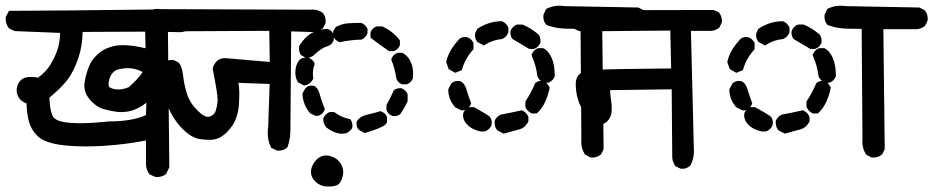

<svg xmlns="http://www.w3.org/2000/svg" viewBox="-32 -596 3320 683"><path d="M487.3 -12.7V-96.2Q413.1 -82 336.4 -77.1Q303.7 -75.2 273.9 -75.2Q229.5 -75.2 191.4 -79.6Q126.5 -87.4 101.6 -112.1Q76.7 -136.7 69.3 -169.9Q63 -198.2 62.5 -228.5Q50.8 -231 40 -242.2Q27.3 -255.9 27.3 -274.9Q27.3 -298.8 45.9 -314Q56.6 -322.3 77.6 -322.3Q89.4 -322.3 103.5 -319.8Q132.3 -340.8 148.4 -367.7Q174.3 -411.1 179.7 -451.2Q181.6 -464.4 181.6 -479L19.5 -485.4L-0.5 -495.6L-1.5 -497.1Q-11.7 -510.7 -11.7 -529.8Q-11.7 -531.7 -11.7 -535.2L0 -557.6Q14.2 -557.6 30.3 -557.6Q145.5 -557.6 627 -563.5L646.5 -553.2Q653.8 -544.4 656.2 -536.6Q658.7 -528.8 658.7 -523.7Q658.7 -518.6 658.2 -514.2L647.5 -494.6L646 -493.7Q627.9 -481.4 605 -481.4Q603 -481.4 593 -481.9Q583 -482.4 565.4 -482.4L570.3 -1L559.1 22.5L557.6 23.9Q544.9 33.7 527.3 33.7Q524.4 33.7 519.5 33.2L499.5 23.9L498.5 22Q487.3 6.3 487.3 -12.7ZM355.5 -164.1Q438 -164.1 487.3 -186.5L488.8 -230.5Q462.4 -210.9 441.7 -204.1Q420.9 -197.3 399.9 -197.3Q381.8 -197.3 357.9 -202.6Q344.7 -205.6 333.5 -209Q307.1 -217.8 285.6 -244.1Q268.1 -265.6 268.1 -291Q268.1 -306.6 275.9 -334.5Q284.2 -363.8 295.4 -380.4Q306.2 -395.5 322.3 -408.7Q348.1 -429.2 387.2 -434.6Q395.5 -435.5 405.8 -435.5Q437.5 -435.5 485.8 -424.3L484.4 -483.4L261.7 -482.4Q261.7 -433.6 246.6 -389.6Q230.5 -341.8 207.5 -311.5Q185.1 -282.7 143.6 -248.5Q145 -217.8 149.4 -200.7Q153.8 -182.6 160.6 -176.3Q178.7 -157.7 252.9 -157.7Q295.9 -157.7 355 -164.1ZM475.1 -339.8Q459 -348.6 440.4 -352.1Q431.6 -353.5 427.2 -353.5Q422.9 -353.5 418.7 -353.5Q414.6 -353.5 406.7 -352.5Q398.9 -351.6 390.1 -349.6Q366.2 -343.3 357.4 -315.9Q354 -302.7 354 -296.4Q354 -289.6 356.9 -286.1L358.4 -285.2Q370.6 -277.8 388.2 -277.8Q407.7 -277.8 426.3 -286.1Q461.4 -316.9 475.1 -339.8Z M920.4 -123Q920.4 -132.8 921.9 -143.1L927.2 -297.4L815.9 -301.3Q819.3 -285.2 819.3 -266.4Q819.3 -247.6 817.9 -224.1Q816.4 -200.7 808.1 -176.3Q798.8 -149.4 774.4 -125Q753.9 -105 733.4 -100.6Q723.1 -98.6 714.4 -98.6Q696.8 -98.6 680.2 -101.1Q646.5 -106 611.8 -143.3Q577.1 -180.7 559.6 -233.9Q542 -287.1 535.2 -344.7Q537.6 -360.8 547.4 -373Q561.5 -382.8 579.6 -382.8Q581.5 -382.8 585 -382.8L603.5 -373.5L604.5 -372.1Q610.8 -364.7 614.3 -353Q617.7 -341.3 619.6 -325.2Q623 -293.5 633.8 -260.3Q644.5 -228 672.4 -201.2Q693.8 -180.2 708 -180.2Q710.9 -180.2 713.9 -181.2Q730 -187 734.9 -200.2Q740.2 -216.3 742.2 -236.3Q742.2 -237.8 742.2 -240.2Q742.2 -263.7 724.6 -350.6Q727.1 -367.2 740.2 -379.4Q751.5 -389.2 767.6 -389.2Q771.5 -389.2 776.4 -388.7L927.7 -375.5L925.8 -486.3L541.5 -484.4Q537.6 -483.9 534.2 -483.9Q512.7 -483.9 495.6 -495.6L494.6 -496.1L493.7 -497.6Q484.4 -510.7 484.4 -528.8Q484.4 -530.8 484.4 -534.2L493.7 -553.2L495.1 -554.2Q509.3 -564.5 528.3 -564.5Q534.2 -564.5 540.5 -563.5L1071.8 -561.5Q1075.7 -562 1077.9 -562Q1080.1 -562 1083 -561.8Q1085.9 -561.5 1090.6 -560.8Q1095.2 -560.1 1099.1 -559.1Q1107.4 -556.2 1115.7 -550.8L1116.2 -549.8Q1126.5 -538.1 1126.5 -521.5Q1126.5 -518.1 1126 -513.2L1116.2 -494.6L1114.7 -493.7Q1096.7 -481.9 1076.2 -481.9Q1071.3 -481.9 1066.9 -482.4L1003.9 -484.4L1001 -131.8Q1001 -101.1 990.2 -71.3L988.3 -70.3Q976.6 -60.1 960.4 -60.1Q957.5 -60.1 953.1 -60.5L932.6 -70.3L931.6 -72.8Q920.4 -95.2 920.4 -123Z M1074.2 16.1Q1074.2 2.4 1081.1 -10.3Q1086.4 -21 1096.2 -30.3Q1109.9 -43 1127.9 -43Q1135.3 -43 1143.6 -40.5Q1170.4 -32.7 1181.6 -11.2Q1189 2.4 1189 16.6Q1189 24.4 1186.5 32.7Q1180.7 56.2 1167 62.5Q1156.7 67.4 1140.1 67.4Q1137.2 67.4 1133.8 67.4Q1107.4 67.4 1088.9 48.8Q1074.2 34.2 1074.2 16.1ZM1128.4 -143.1Q1118.2 -155.3 1118.2 -169.9Q1118.2 -172.9 1118.2 -175.8Q1122.1 -183.6 1127 -188.5Q1131.8 -193.4 1140.1 -197.3H1156.7L1159.2 -195.8Q1182.1 -178.2 1210.4 -172.9L1213.4 -172.4L1215.3 -169.9Q1221.7 -161.1 1221.7 -148.9Q1221.7 -147 1221.7 -143.6Q1218.8 -137.2 1216.6 -134.5Q1214.4 -131.8 1212.9 -130.9Q1208 -126 1200.2 -122.1L1181.6 -120.1Q1152.3 -123.5 1128.4 -143.1ZM1236.3 -156.7Q1236.3 -158.7 1236.3 -162.1Q1239.7 -168.9 1244.1 -172.9Q1253.4 -182.6 1270.5 -187Q1292 -191.9 1321.8 -200.7L1323.7 -199.7Q1337.9 -194.8 1344.2 -181.2L1344.7 -179.2V-161.1Q1342.3 -156.7 1339.4 -153.3Q1325.7 -140.1 1264.6 -122.6L1243.7 -134.8L1242.7 -135.7Q1236.3 -144.5 1236.3 -156.7ZM1076.2 -291.5Q1082.5 -291.5 1085.9 -290Q1089.4 -288.6 1092.3 -285.6Q1095.2 -282.7 1097.2 -280Q1099.1 -277.3 1100.6 -273.9Q1103.5 -268.1 1105.5 -259.8Q1110.8 -239.7 1123.5 -208Q1120.6 -200.7 1118.4 -197.5Q1116.2 -194.3 1115 -193.1Q1113.8 -191.9 1112.8 -190.9Q1111.8 -189.9 1110.6 -189.2Q1109.4 -188.5 1108.4 -188Q1104 -185.1 1101.6 -184.6L1091.3 -183.6L1071.3 -192.9L1070.3 -194.3Q1045.9 -223.6 1043.9 -261.2V-263.7L1055.2 -283.2L1056.2 -283.7Q1063.5 -291.5 1076.2 -291.5ZM1342.8 -204.6V-222.7Q1357.4 -248.5 1368.7 -274.4L1370.1 -275.9Q1378.9 -282.2 1391.6 -282.2Q1393.1 -282.2 1396.5 -282.2Q1411.1 -275.4 1417.5 -262.2L1418 -260.3V-235.8Q1407.2 -211.9 1391.6 -189.9L1390.6 -189Q1382.3 -183.1 1371.6 -183.1Q1365.2 -183.1 1362.8 -184.1Q1348.6 -189.5 1343.3 -203.6ZM1018.6 -338.4Q1018.6 -344.2 1019.5 -350.6Q1022 -369.6 1034.7 -384.8Q1044.4 -391.1 1056.2 -391.1Q1062.5 -391.1 1065.9 -390.1Q1080.1 -385.3 1086.4 -371.6L1087.4 -368.7L1086.4 -365.2Q1081.1 -350.6 1081.1 -334Q1081.1 -326.2 1082.5 -315.9Q1077.6 -307.6 1074.2 -304.2Q1067.9 -297.9 1060.5 -294.4L1049.8 -291.5L1027.3 -303.7L1026.4 -306.2Q1018.6 -320.3 1018.6 -338.4ZM1382.3 -408.2H1399.4Q1408.7 -402.8 1414.6 -397Q1424.8 -387.2 1431.2 -370.8Q1437.5 -354.5 1437.5 -333Q1437.5 -325.7 1436.5 -316.4Q1429.7 -301.3 1415.5 -296.4L1414.6 -295.9H1398.9Q1390.6 -298.8 1385.7 -303.7Q1380.9 -308.6 1377.9 -316.4Q1373 -351.6 1360.8 -381.8L1359.9 -384.8L1360.8 -388.2Q1367.2 -401.4 1380.4 -407.7ZM1031.7 -423.8Q1031.7 -427.7 1032.7 -433.6Q1043 -449.7 1054.9 -461.7Q1066.9 -473.6 1082 -481Q1109.9 -493.2 1132.8 -493.2H1134.3Q1142.1 -489.7 1147.2 -484.9Q1152.3 -480 1155.3 -471.2V-453.6Q1152.3 -444.8 1147.2 -439.9Q1142.1 -435.1 1135.3 -432.1Q1111.3 -426.3 1081.5 -397L1061 -387.7L1038.1 -400.4L1037.1 -402.3Q1031.7 -412.1 1031.7 -423.8ZM1286.1 -461.9V-481Q1292 -496.1 1306.2 -501.5L1307.1 -502H1327.6Q1364.3 -485.8 1389.2 -454.1L1390.6 -451.7V-435.1Q1383.8 -419.4 1369.6 -414.6L1368.7 -414.1H1352.1Q1317.9 -437 1286.1 -461.9ZM1153.3 -468.3V-485.8L1162.6 -500Q1184.6 -511.7 1206.8 -513.2Q1229 -514.6 1252 -514.6H1253.4Q1268.6 -507.8 1274.9 -494.6L1275.4 -492.7V-478Q1268.6 -461.9 1255.4 -455.6L1253.9 -455.1Q1212.9 -454.1 1176.3 -445.8L1174.3 -446.8Q1160.2 -451.7 1153.8 -466.8Z M2047.9 -47.9Q2035.6 -68.4 2035.6 -92.3Q2035.6 -97.2 2036.1 -101.1L2033.2 -493.2Q1974.1 -493.2 1955.6 -496.1Q1934.1 -499 1912.6 -506.8L1911.1 -508.3Q1900.9 -519.5 1900.9 -536.1Q1900.9 -539.6 1901.4 -543.9L1911.1 -564.5L1913.6 -565.4Q1934.1 -575.7 1958.5 -575.7Q1967.8 -575.7 1977.1 -574.2L2238.3 -569.3L2256.8 -560.1L2257.8 -558.6Q2268.1 -546.9 2268.1 -530.3Q2268.1 -526.9 2267.6 -522L2258.3 -503.4L2256.3 -502.4Q2243.2 -492.7 2228.5 -492.2H2110.4L2115.2 -65.4L2106 -46.9Q2092.8 -35.6 2075.7 -35.6Q2072.8 -35.6 2067.9 -36.1L2049.3 -45.9ZM1727.5 -160.6Q1727.5 -162.6 1727.5 -166Q1734.4 -181.6 1749 -188L1750.5 -188.5Q1786.6 -195.3 1823.7 -203.6L1826.2 -202.6Q1840.8 -196.3 1847.2 -181.6L1847.7 -180.2V-164.1Q1842.3 -153.8 1837.4 -148.9Q1828.1 -139.6 1816.9 -136.2L1759.8 -120.6L1737.3 -132.3L1735.8 -133.8Q1727.5 -144.5 1727.5 -160.6ZM1616.2 -177.2Q1615.2 -180.7 1615.2 -182.9Q1615.2 -185.1 1615.2 -187Q1615.2 -191.4 1616 -193.6Q1616.7 -195.8 1618.2 -198.2Q1624.5 -209 1636.7 -214.4L1638.2 -214.8H1654.3Q1694.8 -192.4 1709.5 -181.6Q1717.3 -172.9 1717.3 -159.7Q1717.3 -152.8 1715.8 -149.9Q1710 -135.7 1695.3 -129.4L1694.3 -128.9L1680.2 -127.9Q1648.4 -133.8 1630.4 -152.3Q1619.1 -163.1 1616.2 -177.2ZM1836.9 -215.3V-234.9Q1857.4 -265.6 1871.6 -299.8L1872.6 -300.8Q1880.9 -308.1 1893.1 -308.1Q1898.9 -308.1 1901.4 -307.1Q1916 -300.8 1922.4 -286.1L1923.3 -283.7L1922.9 -281.7Q1909.7 -221.7 1879.4 -194.3L1877 -192.4H1859.4Q1851.1 -196.8 1845.9 -201.9Q1840.8 -207 1836.9 -215.3ZM1575.7 -301.3Q1585 -308.1 1596.7 -308.1Q1603 -308.1 1605.5 -307.1Q1620.6 -300.8 1627.4 -277.3Q1633.3 -257.3 1644 -228.5Q1641.6 -221.7 1639.4 -218.8Q1637.2 -215.8 1634.8 -212.9Q1629.4 -207.5 1621.1 -204.1L1609.9 -203.1L1586.9 -214.4L1585.9 -215.8Q1563.5 -242.2 1562.5 -275.9V-278.3L1574.2 -300.3ZM1882.3 -424.8H1900.4Q1908.7 -420.4 1914.1 -415Q1923.8 -404.8 1931.2 -388.2Q1941.4 -363.8 1941.4 -326.2V-324.7Q1938 -315.9 1932.6 -310.5Q1927.2 -305.2 1918.5 -301.8H1902.8Q1886.7 -308.6 1880.4 -323.2L1879.9 -324.2Q1875 -363.3 1859.9 -397L1858.9 -400.4L1859.9 -403.3Q1866.2 -418 1880.9 -424.3ZM1622.1 -464.4Q1628.4 -464.4 1630.6 -463.4Q1632.8 -462.4 1634.5 -461.4Q1636.2 -460.4 1638.2 -459.5Q1647 -453.6 1651.9 -443.8L1652.3 -441.9V-420.9Q1623 -388.7 1611.8 -350.1L1610.8 -346.7L1587.4 -336.9L1564 -350.1L1555.2 -375.5Q1558.1 -387.7 1560.5 -393.8Q1563 -399.9 1564.2 -402.8Q1565.4 -405.8 1566.9 -408.7Q1569.8 -414.6 1573.2 -420.4Q1585.4 -439.5 1601.1 -456.5Q1609.4 -464.4 1622.1 -464.4ZM1783.7 -479Q1783.7 -484.9 1784.7 -487.3Q1791 -502 1805.7 -508.3L1807.1 -508.8H1826.7Q1856.9 -496.1 1883.8 -473.1Q1890.6 -463.9 1890.6 -450.2Q1890.6 -447.8 1890.6 -444.3Q1887.2 -436 1881.8 -430.7Q1876.5 -425.3 1867.7 -421.9H1852.5H1850.6L1791.5 -457L1790.5 -458Q1783.7 -467.3 1783.7 -479ZM1657.7 -470.7Q1657.7 -474.1 1658.7 -479L1666 -493.7Q1707.5 -520.5 1752 -520.5H1753.4Q1769.5 -513.7 1775.9 -499L1776.4 -497.6V-481Q1772.9 -471.7 1767.3 -466.1Q1761.7 -460.4 1752.9 -457Q1720.2 -454.1 1692.9 -436.5L1689 -434.1L1665.5 -447.3L1664.6 -448.7Q1657.7 -458.5 1657.7 -470.7Z M2138.2 -275.4Q2139.2 -255.9 2141.6 -240.5Q2144 -225.1 2144 -215.1Q2144 -205.1 2143.6 -199Q2143.1 -192.9 2141.8 -188.5Q2140.6 -184.1 2138.7 -179.7Q2134.8 -170.9 2127.9 -164.1Q2117.2 -153.8 2102.5 -153.8Q2077.6 -153.8 2056.6 -180.2Q2041 -200.2 2029.3 -227.5Q2017.6 -254.9 2016.1 -291.5Q2016.1 -293.5 2016.1 -295.4Q2016.1 -326.2 2036.1 -336.9Q2040.5 -339.4 2045.9 -340.8Q2072.3 -346.7 2111.3 -348.6Q2149.4 -350.6 2355.5 -352.5L2352.5 -487.3L2035.6 -484.4Q2020 -486.8 2009.3 -495.1Q1999 -507.8 1999 -525.9Q1999 -527.8 1999 -531.2L2008.8 -549.8L2028.3 -559.6L2506.3 -560.5L2525.4 -552.2Q2531.7 -543.5 2533.9 -536.1Q2536.1 -528.8 2536.1 -521.5Q2536.1 -520 2536.1 -516.6L2526.9 -497.6L2524.9 -496.6Q2511.7 -486.8 2498 -486.3H2425.8L2436.5 -57.6Q2436.5 -31.2 2424.3 -7.8L2423.3 -7.3Q2412.1 4.4 2395.5 4.4Q2392.6 4.4 2388.7 3.9L2370.6 -4.9L2369.1 -6.8Q2359.9 -22 2359.4 -36.1L2357.4 -278.3Z M3047.9 -47.9Q3035.6 -68.4 3035.6 -92.3Q3035.6 -97.2 3036.1 -101.1L3033.2 -493.2Q2974.1 -493.2 2955.6 -496.1Q2934.1 -499 2912.6 -506.8L2911.1 -508.3Q2900.9 -519.5 2900.9 -536.1Q2900.9 -539.6 2901.4 -543.9L2911.1 -564.5L2913.6 -565.4Q2934.1 -575.7 2958.5 -575.7Q2967.8 -575.7 2977.1 -574.2L3238.3 -569.3L3256.8 -560.1L3257.8 -558.6Q3268.1 -546.9 3268.1 -530.3Q3268.1 -526.9 3267.6 -522L3258.3 -503.4L3256.3 -502.4Q3243.2 -492.7 3228.5 -492.2H3110.4L3115.2 -65.4L3106 -46.9Q3092.8 -35.6 3075.7 -35.6Q3072.8 -35.6 3067.9 -36.1L3049.3 -45.9ZM2727.5 -160.6Q2727.5 -162.6 2727.5 -166Q2734.4 -181.6 2749 -188L2750.5 -188.5Q2786.6 -195.3 2823.7 -203.6L2826.2 -202.6Q2840.8 -196.3 2847.2 -181.6L2847.7 -180.2V-164.1Q2842.3 -153.8 2837.4 -148.9Q2828.1 -139.6 2816.9 -136.2L2759.8 -120.6L2737.3 -132.3L2735.8 -133.8Q2727.5 -144.5 2727.5 -160.6ZM2616.2 -177.2Q2615.2 -180.7 2615.2 -182.9Q2615.2 -185.1 2615.2 -187Q2615.2 -191.4 2616 -193.6Q2616.7 -195.8 2618.2 -198.2Q2624.5 -209 2636.7 -214.4L2638.2 -214.8H2654.3Q2694.8 -192.4 2709.5 -181.6Q2717.3 -172.9 2717.3 -159.7Q2717.3 -152.8 2715.8 -149.9Q2710 -135.7 2695.3 -129.4L2694.3 -128.9L2680.2 -127.9Q2648.4 -133.8 2630.4 -152.3Q2619.1 -163.1 2616.2 -177.2ZM2836.9 -215.3V-234.9Q2857.4 -265.6 2871.6 -299.8L2872.6 -300.8Q2880.9 -308.1 2893.1 -308.1Q2898.9 -308.1 2901.4 -307.1Q2916 -300.8 2922.4 -286.1L2923.3 -283.7L2922.9 -281.7Q2909.7 -221.7 2879.4 -194.3L2877 -192.4H2859.4Q2851.1 -196.8 2845.9 -201.9Q2840.8 -207 2836.9 -215.3ZM2575.7 -301.3Q2585 -308.1 2596.7 -308.1Q2603 -308.1 2605.5 -307.1Q2620.6 -300.8 2627.4 -277.3Q2633.3 -257.3 2644 -228.5Q2641.6 -221.7 2639.4 -218.8Q2637.2 -215.8 2634.8 -212.9Q2629.4 -207.5 2621.1 -204.1L2609.9 -203.1L2586.9 -214.4L2585.9 -215.8Q2563.5 -242.2 2562.5 -275.9V-278.3L2574.2 -300.3ZM2882.3 -424.8H2900.4Q2908.7 -420.4 2914.1 -415Q2923.8 -404.8 2931.2 -388.2Q2941.4 -363.8 2941.4 -326.2V-324.7Q2938 -315.9 2932.6 -310.5Q2927.2 -305.2 2918.5 -301.8H2902.8Q2886.7 -308.6 2880.4 -323.2L2879.9 -324.2Q2875 -363.3 2859.9 -397L2858.9 -400.4L2859.9 -403.3Q2866.2 -418 2880.9 -424.3ZM2622.1 -464.4Q2628.4 -464.4 2630.6 -463.4Q2632.8 -462.4 2634.5 -461.4Q2636.2 -460.4 2638.2 -459.5Q2647 -453.6 2651.9 -443.8L2652.3 -441.9V-420.9Q2623 -388.7 2611.8 -350.1L2610.8 -346.7L2587.4 -336.9L2564 -350.1L2555.2 -375.5Q2558.1 -387.7 2560.5 -393.8Q2563 -399.9 2564.2 -402.8Q2565.4 -405.8 2566.9 -408.7Q2569.8 -414.6 2573.2 -420.4Q2585.4 -439.5 2601.1 -456.5Q2609.4 -464.4 2622.1 -464.4ZM2783.7 -479Q2783.7 -484.9 2784.7 -487.3Q2791 -502 2805.7 -508.3L2807.1 -508.8H2826.7Q2856.9 -496.1 2883.8 -473.1Q2890.6 -463.9 2890.6 -450.2Q2890.6 -447.8 2890.6 -444.3Q2887.2 -436 2881.8 -430.7Q2876.5 -425.3 2867.7 -421.9H2852.5H2850.6L2791.5 -457L2790.5 -458Q2783.7 -467.3 2783.7 -479ZM2657.7 -470.7Q2657.7 -474.1 2658.7 -479L2666 -493.7Q2707.5 -520.5 2752 -520.5H2753.4Q2769.5 -513.7 2775.9 -499L2776.4 -497.6V-481Q2772.9 -471.7 2767.3 -466.1Q2761.7 -460.4 2752.9 -457Q2720.2 -454.1 2692.9 -436.5L2689 -434.1L2665.5 -447.3L2664.6 -448.7Q2657.7 -458.5 2657.7 -470.7Z"/></svg>

Font: Bakudai
Style: Bold
Weight: 700
Version: Version 1.48